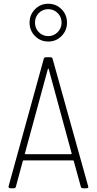

<svg xmlns="http://www.w3.org/2000/svg" viewBox="-20 -1006 517 1026"><path d="M412 -8 374 -146Q373 -149 369 -149H107Q103 -149 102 -146L65 -9Q63 0 54 0H35Q30 0 27.5 -3Q25 -6 26 -11L214 -692Q216 -700 225 -700H250Q259 -700 261 -692L451 -11L452 -8Q452 0 442 0H423Q414 0 412 -8ZM117 -182H359Q361 -182 362.5 -183.5Q364 -185 363 -186L240 -638Q239 -640 238 -640Q237 -640 236 -638L113 -186Q112 -185 113.5 -183.5Q115 -182 117 -182ZM138 -885Q138 -927 167 -956.5Q196 -986 238 -986Q280 -986 309 -956.5Q338 -927 338 -885Q338 -843 309 -813.5Q280 -784 238 -784Q196 -784 167 -813.5Q138 -843 138 -885ZM309 -885Q309 -916 288 -936.5Q267 -957 238 -957Q208 -957 187.5 -936.5Q167 -916 167 -885Q167 -855 187.5 -834Q208 -813 238 -813Q267 -813 288 -834Q309 -855 309 -885Z"/></svg>

Font: Barlow Semi Condensed ExLight
Style: Regular
Weight: 275
Width: 4
Designer: Jeremy Tribby
Foundry: Tribby Type
Version: Version 1.408